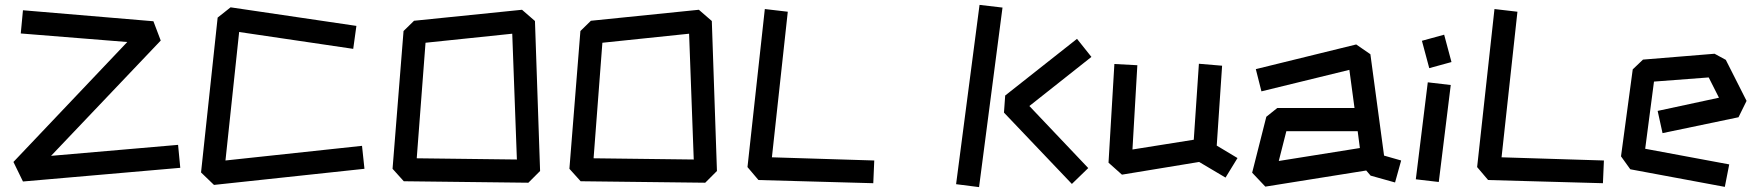

<svg xmlns="http://www.w3.org/2000/svg" viewBox="-20 -753 7180 786"><path d="M35 -90 501 -581 65 -616 74 -711 608 -666 638 -587 189 -115 709 -160 718 -66 74 -10Z M803 -47 871 -681 924 -723 1439 -647 1426 -553 959 -622 903 -96 1462 -156 1472 -62 856 4Z M1633 -11 1587 -62 1632 -626 1675 -668 2117 -713 2170 -667 2191 -53 2143 -5ZM2096 -100 2077 -615 1722 -578 1686 -105Z M2357 -11 2311 -62 2356 -626 2399 -668 2841 -713 2894 -667 2915 -53 2867 -5ZM2820 -100 2801 -615 2446 -578 2410 -105Z M3085 -16 3040 -69 3111 -716 3205 -705 3140 -109 3559 -96 3555 -3Z M3894 1 3990 -733 4084 -722 3988 13ZM4090 -292 4095 -362 4389 -594 4448 -520 4194 -319 4435 -65 4368 0Z M4889 -90 4573 -38 4518 -87 4542 -491 4636 -486 4616 -141 4867 -181 4888 -492 4983 -484 4961 -157 5046 -106 4997 -26Z M5591 -34 5573 -55 5160 11 5106 -46 5164 -275 5209 -311H5525L5504 -467L5144 -379L5121 -470L5532 -571L5590 -531L5646 -116L5716 -96L5691 -6ZM5547 -147 5538 -216H5246L5215 -94Z M5801 -586 5892 -611 5922 -499 5831 -474ZM5776 -19 5825 -416 5919 -405 5870 -8Z M6072 -16 6027 -69 6098 -716 6192 -705 6127 -109 6546 -96 6542 -3Z M6654 -60 6616 -113 6664 -469 6706 -509 6999 -533 7045 -508 7130 -340 7097 -273 6786 -208 6766 -299 7017 -353 6975 -436 6751 -419 6715 -144 7059 -80 7041 12Z"/></svg>

Font: ZCOOL KuaiLe
Style: Regular
Weight: 400
Designer: Lui Bingke
Foundry: ZCOOL
Version: Version 2.000